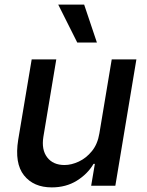

<svg xmlns="http://www.w3.org/2000/svg" viewBox="-20 -802 634 829"><path d="M409.1 -226.2 462.4 -545.5H568.9L478 0H373.6L389.6 -94.5H383.9Q358.3 -50.8 311.6 -21.8Q264.9 7.1 203.5 7.1Q125 7.1 83.6 -44.9Q42.3 -96.9 58.6 -198.5L116.8 -545.5H223L167.3 -211.3Q158.4 -155.5 183.8 -122.5Q209.2 -89.5 258.5 -89.5Q288.4 -89.5 320.3 -104.4Q352.3 -119.3 377 -149.7Q401.6 -180 409.1 -226.2ZM398.4 -618.3H313.6L231.5 -782H343.4Z"/></svg>

Font: Inter UI Medium
Style: Italic
Weight: 500
Italic angle: 9.39999°
Designer: Rasmus Andersson
Foundry: rsms
Version: 3.2;8d6f07862